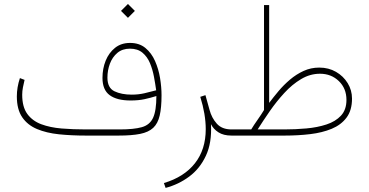

<svg xmlns="http://www.w3.org/2000/svg" viewBox="-20 -668 1817 946"><path d="M610.4 -648.4 644.5 -614.3 610.4 -580.1 576.2 -614.3ZM750.5 -194.8Q720.7 -185.5 691.4 -179.2Q662.1 -172.9 623 -172.9Q556.2 -172.9 520.5 -199Q484.9 -225.1 484.9 -284.2Q484.9 -330.1 500.7 -369.1Q516.6 -408.2 546.9 -432.4Q577.1 -456.5 620.6 -456.5Q666.5 -456.5 696.5 -431.6Q726.6 -406.7 743.9 -367.4Q761.2 -328.1 768.6 -283.4Q775.9 -238.8 775.9 -198.7Q775.9 -137.7 766.8 -98.6Q757.8 -59.6 734.9 -38.1Q711.9 -16.6 670.4 -8.3Q628.9 0 564.5 0H402.3Q332 0 270.5 -6.3Q209 -12.7 162.4 -32.2Q115.7 -51.8 89.4 -90.3Q63 -128.9 63 -192.9Q63 -237.8 78.1 -283.2L101.1 -274.4Q96.7 -255.9 93 -237.5Q89.4 -219.2 89.4 -201.2Q89.4 -141.1 114.5 -106.7Q139.6 -72.3 183.3 -55.9Q227.1 -39.6 283.4 -34.9Q339.8 -30.3 402.3 -30.3H570.3Q639.2 -30.3 678.5 -41.3Q717.8 -52.2 734.1 -87.4Q750.5 -122.6 750.5 -194.8ZM629.4 -201.7Q661.6 -201.7 691.4 -208.5Q721.2 -215.3 749.5 -223.1Q745.1 -254.9 738.5 -290.3Q731.9 -325.7 718.8 -357.2Q705.6 -388.7 681.9 -408.4Q658.2 -428.2 620.1 -428.2Q583 -428.2 558.3 -407.5Q533.7 -386.7 521.5 -354.2Q509.3 -321.8 509.3 -285.6Q509.3 -234.9 543.9 -218.3Q578.6 -201.7 629.4 -201.7Z M1120.6 0Q1081.1 0 1056.2 -16.1Q1031.2 -32.2 1019.5 -56.2Q1024.4 35.2 994.6 99.1Q964.8 163.1 912.1 202.1Q859.4 241.2 795.9 257.8L787.6 233.9Q887.2 204.1 940.4 136.5Q993.7 68.8 993.7 -31.7Q993.7 -104.5 966.8 -190.9L992.2 -199.2L1012.2 -127.4Q1022.9 -86.9 1048.3 -58.6Q1073.7 -30.3 1120.6 -30.3H1150.4V0Z M1217.8 -30.3Q1230 -50.8 1249.3 -78.1Q1268.6 -105.5 1280.8 -126V-643.1H1306.2V-161.1Q1326.7 -188.5 1352.1 -218.8Q1377.4 -249 1408.4 -275.4Q1439.5 -301.8 1475.6 -318.4Q1511.7 -335 1553.2 -335Q1599.1 -335 1635.5 -314Q1671.9 -293 1693.1 -258.3Q1714.4 -223.6 1714.4 -182.1Q1714.4 -124.5 1687.5 -88.6Q1660.6 -52.7 1614.3 -33.4Q1567.9 -14.2 1508.3 -7.1Q1448.7 0 1383.3 0H1130.9V-30.3ZM1556.6 -304.7Q1507.8 -304.7 1463.6 -278.3Q1419.4 -252 1380.9 -210Q1342.3 -168 1309.3 -120.4Q1276.4 -72.8 1249.5 -30.3H1381.3Q1435.5 -30.3 1489.5 -35.2Q1543.5 -40 1588.4 -54.7Q1633.3 -69.3 1660.2 -98.4Q1687 -127.4 1687 -175.8Q1687 -232.4 1649.4 -268.6Q1611.8 -304.7 1556.6 -304.7Z"/></svg>

Font: Vazirmatn UI FD Thin
Style: Regular
Weight: 100
Designer: Saber Rastikerdar
Foundry: Saber Rastikerdar
Version: Version 33.003